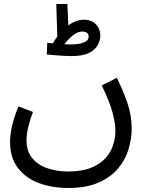

<svg xmlns="http://www.w3.org/2000/svg" viewBox="-20 -705 725 955"><path d="M30 1Q30 -35 40 -79Q50 -123 72 -176L144 -148Q128 -106 120 -71Q112 -36 112 -6Q112 46 139 80Q166 114 213 131Q260 148 319 148Q386 148 431.5 130Q477 112 504 82.5Q531 53 542.5 17Q554 -19 554 -54Q554 -92 539.5 -146Q525 -200 486 -280L561 -318Q590 -260 612.5 -196.5Q635 -133 635 -65Q635 -17 620 35Q605 87 569 131Q533 175 471.5 202.5Q410 230 318 230Q240 230 174.5 206Q109 182 69.5 131Q30 80 30 1ZM335 -426Q317 -426 292.5 -427.5Q268 -429 246 -431Q224 -433 213 -434L215 -492Q221 -491 228 -490.5Q235 -490 243 -489Q253 -507 265 -523L260 -685H315L320 -579Q338 -592 357.5 -599.5Q377 -607 397 -607Q435 -607 457 -584Q479 -561 479 -527Q479 -507 467.5 -483.5Q456 -460 425 -443Q394 -426 335 -426ZM389 -548Q371 -548 354 -537Q337 -526 322.5 -511Q308 -496 300 -485Q316 -484 328 -484Q377 -484 399 -494.5Q421 -505 421 -522Q421 -536 412 -542Q403 -548 389 -548Z"/></svg>

Font: TSCustom
Style: Regular
Weight: 400
Designer: Monotype Design Team
Foundry: Monotype Imaging Inc.
Version: Version 2.004; ttfautohint (v1.8.3) -l 8 -r 50 -G 200 -x 14 